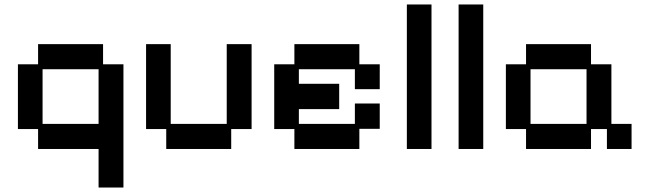

<svg xmlns="http://www.w3.org/2000/svg" viewBox="-20 -653 2900 857"><path d="M420 184V12H150V-77H60V-366H150V-456H440V-366H531V184ZM170 -100H420V-344H170Z M722 12V-77H632V-456H742V-100H992V-456H1103V-77H1012V12Z M1294 12V-77H1204V-366H1294V-456H1584V-366H1675V-255H1564V-344H1314V-279H1494V-166H1314V-100H1564V-191H1675V-78H1584V12Z M1796 12V-633H1906V12Z M2027 12V-633H2137V12Z M2328 12V-77H2238V-366H2328V-456H2618V-366H2709V-100H2799V12H2689V-77H2618V12ZM2348 -100H2598V-344H2348Z"/></svg>

Font: Pixelify Sans Medium
Style: Regular
Weight: 500
Designer: Stefie Justprince
Foundry: Typecalism Foundryline
Version: Version 1.000;February 13, 2025;FontCreator 15.0.0.3015 64-b